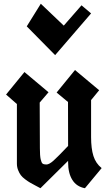

<svg xmlns="http://www.w3.org/2000/svg" viewBox="-20 -996 572 1020"><path d="M463.9 -924.8 413.1 -967.8 318.8 -859.9 196.8 -976.1 122.1 -856 272.9 -703.1ZM463.9 -268.1Q463.9 -207 476.3 -167.5Q488.8 -127.9 520 -103L431.2 3.9Q386.7 -4.4 364.3 -40.3Q341.8 -76.2 341.8 -133.8V-141.6L194.8 3.9Q187.5 0 168.7 -10Q149.9 -20 139.6 -25.9Q129.4 -31.7 114 -43.2Q98.6 -54.7 90.6 -65.4Q82.5 -76.2 76.2 -92.3Q69.8 -108.4 69.8 -127V-443.4L12.2 -493.7L109.9 -613.3L237.8 -505.9L190.9 -451.2L191.9 -208Q191.9 -168.9 196 -150.1Q200.2 -131.3 206.5 -126.7Q212.9 -122.1 226.6 -122.1Q241.2 -122.1 264.2 -142.6Q287.1 -163.1 341.8 -220.7L341.3 -454.1L280.8 -504.4L378.4 -624L506.8 -516.6L463.9 -464.4Z"/></svg>

Font: KJV1611
Style: Regular
Weight: 400
Version: Version 3.6.1